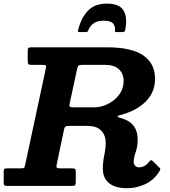

<svg xmlns="http://www.w3.org/2000/svg" viewBox="-55 -1006 920 1039"><path d="M523 -986.5Q593 -986.5 614.5 -947.8Q636 -909 622 -842Q620 -832.5 608.5 -832.5H574Q566 -832.5 567 -840.5Q569.5 -865 556.5 -879.5Q543.5 -894 507.5 -894Q473 -894 453.5 -881Q434 -868 425 -847Q421.5 -840 419.8 -836.2Q418 -832.5 409 -832.5H375.5Q367.5 -832.5 366.8 -834.8Q366 -837 368 -844.5Q384.5 -910 421.2 -948.2Q458 -986.5 523 -986.5ZM805 -74.5Q776.5 -30.5 729.8 -9Q683 12.5 634 12.5Q567.5 12.5 534.5 -15.5Q501.5 -43.5 501.5 -92Q501.5 -129.5 509.2 -165.8Q517 -202 517 -235.5Q517 -255.5 508.5 -276.2Q500 -297 477.8 -311Q455.5 -325 414 -325H318Q304 -325 299 -321Q294 -317 291.5 -305.5L252 -117Q249.5 -104 251.5 -99.5Q253.5 -95 270 -95H334.5Q346 -95 350.5 -92.5Q355 -90 355 -78.5V-24Q355 -8.5 351.8 -4.2Q348.5 0 333.5 0H-17Q-28.5 0 -31.8 -3.5Q-35 -7 -35 -18.5V-75.5Q-35 -88 -31.5 -91.5Q-28 -95 -15.5 -95H58.5Q75.5 -95 77.2 -99.8Q79 -104.5 82 -118L192.5 -633.5Q195.5 -648 193 -651.5Q190.5 -655 173.5 -655H117Q102.5 -655 98.8 -658.8Q95 -662.5 95 -677.5V-731.5Q95 -745 99.5 -747.5Q104 -750 118 -750H524.5Q656.5 -750 720.2 -706.2Q784 -662.5 784 -580Q784 -511.5 739.8 -463Q695.5 -414.5 618.5 -390Q600.5 -384 591.2 -382.2Q582 -380.5 582 -376Q582 -371.5 591 -369.5Q600 -367.5 618.5 -360.5Q690 -333 690 -251Q690 -213 679.2 -182.5Q668.5 -152 668.5 -130Q668.5 -117.5 676.5 -109Q684.5 -100.5 697 -100.5Q709 -100.5 722.8 -106Q736.5 -111.5 751.5 -130Q758.5 -138.5 761.8 -139.2Q765 -140 774 -132.5L803.5 -103Q813 -94.5 812.5 -90.2Q812 -86 805 -74.5ZM345.5 -425H454Q492 -425 528.8 -443.2Q565.5 -461.5 589.8 -493.8Q614 -526 614 -568Q614 -607 588.8 -631Q563.5 -655 514 -655H391.5Q375.5 -655 370.5 -651.2Q365.5 -647.5 362.5 -634L322.5 -448Q319 -432.5 322.5 -428.8Q326 -425 345.5 -425Z"/></svg>

Font: Besley*
Style: Bold Italic
Weight: 700
Italic angle: -13°
Designer: Owen Earl
Foundry: indestructible type*
Version: Version 2.000; ttfautohint (v1.8.3)